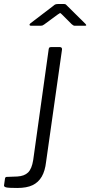

<svg xmlns="http://www.w3.org/2000/svg" viewBox="-125 -764 449 954"><path d="M104 40Q99 85 82.5 113.5Q66 142 37 156Q8 170 -39 170Q-83 170 -94.5 167Q-106 164 -105 157L-100 122Q-99 119 -97.5 117Q-96 115 -92 115L-39 113Q-4 111 14.5 93Q33 75 40 31L117 -520Q118 -526 120.5 -528Q123 -530 129 -530H173Q179 -530 181.5 -526Q184 -522 183 -517L104 40ZM231 -644 182 -693Q175 -700 173 -699Q171 -698 162 -692L94 -642Q88 -638 85 -637Q82 -636 76 -636H29Q23 -636 22 -640Q21 -644 26 -648L140 -735Q145 -740 150 -742Q155 -744 163 -744H194Q201 -744 204 -740Q207 -736 211 -733L299 -646Q304 -641 303.5 -638.5Q303 -636 296 -636H246Q242 -636 238.5 -638.5Q235 -641 231 -644Z"/></svg>

Font: Libre Franklin Light
Style: Italic
Weight: 300
Italic angle: -8°
Designer: Pablo Impallari, Rodrigo Fuenzalida, Nhung Nguyen
Foundry: Impallari Type
Version: Version 3.000